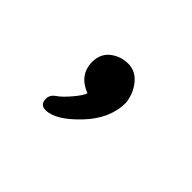

<svg xmlns="http://www.w3.org/2000/svg" viewBox="-54 -228 458 458"><g transform="rotate(45 175.0 1.0)"><path d="M114 110Q95 110 95 90Q95 77 107.5 68.5Q120 60 136.5 40.5Q153 21 156 11Q111 -7 111 -50Q111 -78 130.5 -93Q150 -108 175 -108Q200 -108 217 -87Q234 -66 237 -38Q237 16 192 63Q147 110 114 110Z"/></g></svg>

Font: linja waso lili
Style: Bold
Weight: 400
Designer: Fontworks Inc.
Version: Version 1.000;August 6, 2022;FontCreator 14.0.0.2814 64-bit